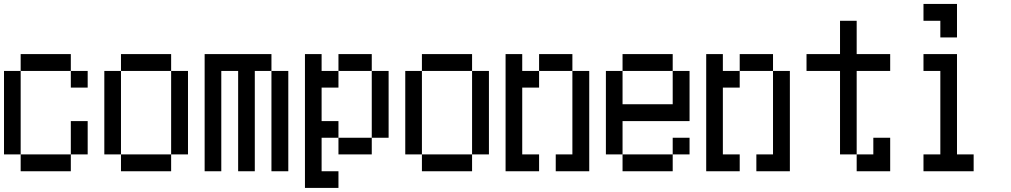

<svg xmlns="http://www.w3.org/2000/svg" viewBox="-20 -796 5040 957"><path d="M0 -26.4V-442.4H83V-526.4H333V-442.4H417V-359.4H333V-442.4H83V-26.4H333V-192.4H417V-26.4H333V57.6H83V-26.4Z M500 -26.4V-442.4H583V-526.4H833V-442.4H917V-26.4H833V-442.4H583V-26.4H833V57.6H583V-26.4Z M1000 57.6V-526.4H1333V-442.4H1417V57.6H1333V-442.4H1250V57.6H1167V-442.4H1083V57.6Z M1500 140.6V-526.4H1583V-442.4H1667V-526.4H1833V-442.4H1917V-109.4H1833V-442.4H1667V-359.4H1583V-192.4H1667V-109.4H1833V-26.4H1667V-109.4H1583V57.6H1667V140.6Z M2000 -26.4V-442.4H2083V-526.4H2333V-442.4H2417V-26.4H2333V-442.4H2083V-26.4H2333V57.6H2083V-26.4Z M2750 -26.4H2833V-442.4H2917V57.6H2750ZM2500 57.6V-526.4H2583V-442.4H2667V-526.4H2833V-442.4H2667V-359.4H2583V-26.4H2667V57.6Z M3083 -276.4H3333V-442.4H3083ZM3000 -26.4V-442.4H3083V-526.4H3333V-442.4H3417V-192.4H3083V-26.4ZM3333 -26.4V57.6H3083V-26.4ZM3333 -26.4V-109.4H3417V-26.4Z M3750 -26.4H3833V-442.4H3917V57.6H3750ZM3500 57.6V-526.4H3583V-442.4H3667V-526.4H3833V-442.4H3667V-359.4H3583V-26.4H3667V57.6Z M4000 -442.4V-526.4H4167V-692.4H4250V-526.4H4417V-442.4H4250V-26.4H4167V-442.4ZM4250 -26.4H4333V-109.4H4417V57.6H4250Z M4583 -692.4V-776.4H4750V-609.4H4667V-692.4ZM4583 -26.4H4667V-442.4H4583V-526.4H4750V-26.4H4833V57.6H4583Z"/></svg>

Font: KH Dot kagurazaka 12
Style: Regular
Weight: 400
Designer: Original version for X68000 by Keitarou Hiraki (http://hp.vector.co.jp/authors/VA000874/) / TrueType conversion by Homem
Version: Version 1.00.20150527